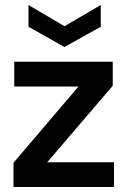

<svg xmlns="http://www.w3.org/2000/svg" viewBox="-20 -748 519 768"><path d="M34 0V-97L294 -402H37V-501H431V-405L169 -99H436V0ZM238 -560 94 -641V-728L238 -643L383 -728V-641Z"/></svg>

Font: DM Sans 17pt SemiBold
Style: Regular
Weight: 600
Version: Version 4.004;gftools[0.9.30]